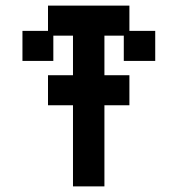

<svg xmlns="http://www.w3.org/2000/svg" viewBox="-20 -652 639 684"><path d="M240 12V-277H151V-384H240V-525H170V-435H60V-542H151V-632H441V-542H533V-435H421V-525H352V-384H441V-277H352V12Z"/></svg>

Font: Pixelify Sans Medium
Style: Regular
Weight: 500
Designer: Stefie Justprince
Foundry: Typecalism Foundryline
Version: Version 1.000;February 13, 2025;FontCreator 15.0.0.3015 64-b